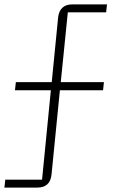

<svg xmlns="http://www.w3.org/2000/svg" viewBox="-23 -718 530 872"><path d="M-3 134 1 98H168L208 -308H45L49 -345H212L241 -639Q244 -667 260 -682.5Q276 -698 305 -698H463L459 -662H285L253 -345H449L445 -308H249L211 75Q205 134 146 134Z"/></svg>

Font: Anuphan ExtraLight
Style: Regular
Weight: 200
Designer: Cadson Demak
Version: Version 3.001